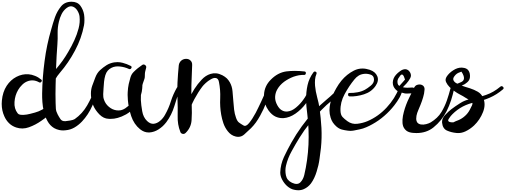

<svg xmlns="http://www.w3.org/2000/svg" viewBox="-94 -1483 5864 2226"><path d="M360.4 -528.3Q324.2 -548.8 289.1 -550.8Q254.9 -552.7 223.6 -540Q190.4 -527.3 163.1 -500Q135.7 -473.6 116.2 -440.4Q79.1 -377 74.2 -300.8Q68.4 -223.6 110.4 -169.9Q119.1 -157.2 138.7 -153.3Q158.2 -150.4 182.6 -151.4Q217.8 -153.3 254.9 -163.1Q292 -171.9 310.5 -177.7Q354.5 -189.5 394.5 -211.9Q434.6 -233.4 470.7 -260.7Q464.8 -251 460 -242.2Q454.1 -232.4 449.2 -222.7Q457 -305.7 457 -390.6Q457 -474.6 474.6 -556.6Q484.4 -599.6 505.9 -624Q527.3 -649.4 555.7 -682.6Q595.7 -729.5 631.8 -779.3Q667 -829.1 697.3 -881.8Q714.8 -912.1 733.4 -946.3Q752 -980.5 767.6 -1015.6Q798.8 -1083 817.4 -1154.3Q835.9 -1224.6 828.1 -1293Q824.2 -1325.2 803.7 -1359.4Q783.2 -1392.6 752.9 -1405.3Q736.3 -1412.1 717.8 -1409.2Q699.2 -1406.2 678.7 -1390.6Q641.6 -1362.3 620.1 -1319.3Q598.6 -1275.4 588.9 -1231.4Q573.2 -1166 574.2 -1099.6Q576.2 -1032.2 571.3 -966.8Q566.4 -901.4 562.5 -835.9Q559.6 -770.5 556.6 -705.1Q552.7 -600.6 550.8 -497.1Q547.9 -392.6 550.8 -289.1Q550.8 -253.9 553.7 -221.7Q556.6 -190.4 574.2 -157.2Q588.9 -128.9 607.4 -101.6Q626 -75.2 665 -78.1Q684.6 -80.1 720.7 -85.9Q755.9 -91.8 772.5 -102.5Q861.3 -165 917 -261.7Q972.7 -359.4 1007.8 -460Q1013.7 -478.5 1034.2 -474.6Q1050.8 -470.7 1050.8 -458Q1050.8 -454.1 1048.8 -449.2Q1024.4 -364.3 976.6 -257.8Q929.7 -151.4 856.4 -74.2Q816.4 -32.2 769.5 -4.9Q722.7 22.5 667 27.3Q652.3 29.3 639.6 29.3Q614.3 29.3 592.8 24.4Q560.5 17.6 533.2 2Q484.4 -27.3 456.1 -80.1Q426.8 -132.8 413.1 -195.3Q401.4 -246.1 397.5 -299.8Q393.6 -352.5 394.5 -399.4Q397.5 -586.9 422.9 -775.4Q447.3 -963.9 500 -1142.6Q509.8 -1173.8 519.5 -1210.9Q530.3 -1249 543.9 -1285.2Q569.3 -1354.5 613.3 -1408.2Q656.2 -1461.9 733.4 -1462.9Q734.4 -1462.9 735.4 -1462.9Q802.7 -1462.9 836.9 -1418Q871.1 -1372.1 880.9 -1313.5Q885.7 -1281.2 884.8 -1249Q884.8 -1216.8 879.9 -1189.5Q851.6 -1039.1 775.4 -896.5Q700.2 -754.9 600.6 -639.6Q567.4 -600.6 551.8 -571.3Q536.1 -542 534.2 -490.2Q532.2 -456.1 532.2 -421.9Q531.2 -387.7 532.2 -353.5Q532.2 -341.8 534.2 -326.2Q536.1 -310.5 538.1 -293.9Q540 -262.7 538.1 -232.4Q535.2 -202.1 515.6 -185.5Q487.3 -162.1 455.1 -134.8Q421.9 -107.4 385.7 -83Q318.4 -35.2 242.2 -7.8Q167 19.5 93.8 -4.9Q43.9 -21.5 9.8 -55.7Q-24.4 -89.8 -43.9 -134.8Q-74.2 -201.2 -74.2 -279.3Q-74.2 -297.9 -72.3 -316.4Q-63.5 -416 -16.6 -488.3Q28.3 -556.6 95.7 -591.8Q163.1 -627 235.4 -622.1Q274.4 -619.1 311.5 -603.5Q349.6 -588.9 383.8 -560.5Q397.5 -549.8 385.7 -535.2Q375 -520.5 360.4 -528.3Z M1400.4 -683.6Q1351.6 -706.1 1296.9 -711.9Q1241.2 -718.8 1197.3 -696.3Q1173.8 -684.6 1155.3 -664.1Q1136.7 -642.6 1127 -610.4Q1116.2 -573.2 1112.3 -535.2Q1108.4 -497.1 1106.4 -459Q1103.5 -425.8 1102.5 -391.6Q1100.6 -356.4 1112.3 -325.2Q1128.9 -277.3 1168.9 -244.1Q1208 -210.9 1255.9 -204.1Q1281.2 -200.2 1307.6 -205.1Q1333 -210.9 1357.4 -226.6Q1434.6 -278.3 1468.8 -357.4Q1502 -436.5 1508.8 -525.4Q1510.7 -543 1530.3 -547.9Q1549.8 -552.7 1552.7 -532.2Q1556.6 -509.8 1556.6 -486.3Q1556.6 -471.7 1554.7 -457Q1551.8 -418.9 1540 -381.8Q1518.6 -311.5 1472.7 -251Q1427.7 -190.4 1368.2 -157.2Q1317.4 -128.9 1270.5 -116.2Q1230.5 -104.5 1183.6 -104.5Q1173.8 -104.5 1165 -105.5Q1106.4 -107.4 1057.6 -157.2Q1009.8 -207 988.3 -257.8Q965.8 -309.6 960.9 -371.1Q960 -384.8 960 -397.5Q960 -444.3 974.6 -487.3Q990.2 -532.2 1010.7 -584Q1030.3 -636.7 1066.4 -669.9Q1101.6 -702.1 1141.6 -727.5Q1181.6 -752 1229.5 -759.8Q1249 -762.7 1267.6 -762.7Q1297.9 -762.7 1327.1 -754.9Q1376 -742.2 1419.9 -719.7Q1438.5 -710.9 1428.7 -693.4Q1418 -675.8 1400.4 -683.6ZM1994.1 -453.1Q1959 -357.4 1927.7 -253.9Q1896.5 -150.4 1835 -67.4Q1816.4 -43 1793 -20.5Q1769.5 1 1743.2 17.6Q1694.3 48.8 1638.7 52.7Q1632.8 52.7 1627.9 52.7Q1577.1 52.7 1530.3 15.6Q1459 -42 1426.8 -137.7Q1395.5 -234.4 1388.7 -321.3Q1385.7 -351.6 1385.7 -382.8Q1385.7 -399.4 1386.7 -415Q1388.7 -462.9 1398.4 -508.8Q1406.2 -543.9 1418 -584Q1429.7 -624 1456.1 -649.4Q1478.5 -671.9 1503.9 -692.4Q1529.3 -712.9 1555.7 -730.5Q1563.5 -735.4 1571.3 -735.4Q1580.1 -735.4 1588.9 -728.5Q1605.5 -715.8 1600.6 -697.3Q1596.7 -679.7 1591.8 -663.1Q1586.9 -646.5 1585.9 -628.9Q1585 -614.3 1585 -596.7Q1585 -578.1 1579.1 -564.5Q1569.3 -538.1 1560.5 -510.7Q1552.7 -484.4 1547.9 -456.1Q1541 -421.9 1540 -391.6Q1538.1 -361.3 1539.1 -323.2Q1542 -265.6 1554.7 -194.3Q1566.4 -123 1611.3 -80.1Q1649.4 -43.9 1688.5 -47.9Q1727.5 -52.7 1759.8 -80.1Q1778.3 -94.7 1793 -113.3Q1808.6 -131.8 1819.3 -152.3Q1862.3 -227.5 1887.7 -310.5Q1914.1 -392.6 1957 -466.8Q1965.8 -481.4 1983.4 -475.6Q1996.1 -470.7 1996.1 -460Q1996.1 -457 1994.1 -453.1Z M2133.8 -727.5Q2127.9 -608.4 2125 -492.2Q2122.1 -376 2128.9 -256.8Q2132.8 -174.8 2127 -88.9Q2121.1 -2.9 2057.6 58.6Q2040 75.2 2017.6 67.4Q1995.1 58.6 1995.1 34.2Q1994.1 -7.8 2001 -52.7Q2007.8 -97.7 2019.5 -142.6Q2043 -226.6 2081.1 -306.6Q2119.1 -386.7 2160.2 -452.1Q2196.3 -508.8 2243.2 -558.6Q2289.1 -608.4 2346.7 -626Q2377.9 -635.7 2412.1 -632.8Q2446.3 -629.9 2484.4 -610.4Q2515.6 -593.8 2537.1 -573.2Q2557.6 -551.8 2571.3 -527.3Q2596.7 -481.4 2601.6 -425.8Q2607.4 -369.1 2611.3 -310.5Q2614.3 -261.7 2620.1 -212.9Q2626 -163.1 2642.6 -117.2Q2657.2 -76.2 2676.8 -62.5Q2695.3 -47.9 2729.5 -28.3Q2757.8 -11.7 2794.9 -57.6Q2833 -104.5 2871.1 -175.8Q2886.7 -206.1 2902.3 -238.3Q2918 -270.5 2932.6 -301.8Q2960 -360.4 2980.5 -407.2Q3002 -454.1 3012.7 -471.7Q3021.5 -485.4 3040 -479.5Q3053.7 -475.6 3053.7 -463.9Q3053.7 -460.9 3051.8 -456.1Q3026.4 -381.8 2995.1 -298.8Q2963.9 -216.8 2921.9 -141.6Q2899.4 -100.6 2873 -63.5Q2846.7 -27.3 2816.4 2.9Q2779.3 39.1 2737.3 76.2Q2707 103.5 2668 103.5Q2653.3 103.5 2637.7 99.6Q2609.4 92.8 2586.9 77.1Q2564.5 61.5 2547.9 40Q2514.6 -1 2496.1 -53.7Q2478.5 -106.4 2470.7 -152.3Q2454.1 -247.1 2459 -343.8Q2462.9 -440.4 2444.3 -533.2Q2440.4 -554.7 2430.7 -565.4Q2421.9 -576.2 2409.2 -578.1Q2396.5 -581.1 2380.9 -577.1Q2364.3 -572.3 2348.6 -562.5Q2318.4 -545.9 2291 -520.5Q2263.7 -495.1 2252.9 -480.5Q2203.1 -415 2158.2 -331.1Q2113.3 -246.1 2088.9 -156.2Q2075.2 -108.4 2069.3 -60.5Q2063.5 -12.7 2067.4 33.2Q2049.8 36.1 2032.2 38.1Q2014.6 41 1996.1 43.9Q1962.9 -39.1 1965.8 -139.6Q1967.8 -241.2 1963.9 -329.1Q1960.9 -377.9 1960.9 -426.8Q1960.9 -476.6 1963.9 -527.3Q1968.8 -626 1978.5 -724.6Q1980.5 -744.1 1989.3 -757.8Q1997.1 -772.5 2009.8 -782.2Q2032.2 -799.8 2062.5 -800.8Q2063.5 -800.8 2064.5 -800.8Q2093.8 -800.8 2112.3 -783.2Q2123 -774.4 2128.9 -760.7Q2134.8 -747.1 2133.8 -727.5Z M3432.6 -614.3Q3403.3 -615.2 3372.1 -610.4Q3340.8 -604.5 3309.6 -593.8Q3252 -572.3 3200.2 -535.2Q3149.4 -497.1 3121.1 -447.3Q3097.7 -407.2 3095.7 -359.4Q3093.8 -312.5 3121.1 -262.7Q3145.5 -218.8 3175.8 -203.1Q3206.1 -186.5 3239.3 -190.4Q3289.1 -195.3 3337.9 -236.3Q3387.7 -277.3 3423.8 -329.1Q3444.3 -356.4 3458 -383.8Q3472.7 -411.1 3479.5 -435.5Q3485.4 -454.1 3504.9 -449.2Q3520.5 -445.3 3520.5 -431.6Q3520.5 -428.7 3520.5 -425.8Q3511.7 -389.6 3494.1 -351.6Q3475.6 -314.5 3449.2 -279.3Q3400.4 -213.9 3332 -166Q3262.7 -118.2 3192.4 -113.3Q3186.5 -113.3 3179.7 -113.3Q3139.6 -113.3 3100.6 -130.9Q3056.6 -151.4 3019.5 -202.1Q2965.8 -277.3 2965.8 -367.2Q2965.8 -376 2966.8 -384.8Q2971.7 -485.4 3044.9 -558.6Q3126 -641.6 3226.6 -655.3Q3274.4 -661.1 3325.2 -661.1Q3379.9 -661.1 3437.5 -654.3Q3454.1 -651.4 3452.1 -632.8Q3449.2 -614.3 3432.6 -614.3ZM3574.2 -624Q3561.5 -593.8 3558.6 -559.6Q3555.7 -525.4 3558.6 -489.3Q3564.5 -423.8 3583 -355.5Q3601.6 -288.1 3610.4 -230.5Q3626 -116.2 3632.8 0Q3638.7 115.2 3627 231.4Q3621.1 284.2 3610.4 359.4Q3600.6 433.6 3577.1 505.9Q3565.4 544.9 3548.8 580.1Q3532.2 615.2 3510.7 644.5Q3477.5 687.5 3429.7 709Q3400.4 722.7 3364.3 722.7Q3340.8 722.7 3315.4 716.8Q3293.9 712.9 3273.4 701.2Q3252 689.5 3233.4 672.9Q3199.2 641.6 3176.8 598.6Q3155.3 557.6 3155.3 518.6Q3155.3 517.6 3155.3 515.6Q3158.2 423.8 3198.2 336.9Q3239.3 250 3283.2 171.9Q3337.9 74.2 3404.3 -17.6Q3470.7 -109.4 3546.9 -192.4Q3616.2 -265.6 3694.3 -330.1Q3773.4 -394.5 3838.9 -470.7Q3854.5 -489.3 3872.1 -471.7Q3881.8 -462.9 3881.8 -453.1Q3881.8 -445.3 3874 -436.5Q3820.3 -372.1 3754.9 -319.3Q3689.5 -266.6 3630.9 -206.1Q3560.5 -132.8 3497.1 -53.7Q3432.6 25.4 3378.9 112.3Q3334 184.6 3288.1 268.6Q3241.2 352.5 3221.7 437.5Q3209 492.2 3220.7 549.8Q3232.4 608.4 3291 635.7Q3353.5 665 3387.7 631.8Q3420.9 598.6 3433.6 545.9Q3473.6 376 3482.4 195.3Q3490.2 15.6 3468.8 -158.2Q3462.9 -201.2 3459 -245.1Q3455.1 -289.1 3455.1 -334Q3454.1 -416 3471.7 -496.1Q3489.3 -575.2 3539.1 -643.6Q3545.9 -653.3 3555.7 -654.3Q3560.5 -654.3 3566.4 -651.4Q3582 -642.6 3574.2 -624Z M3960 -405.3Q4004.9 -404.3 4050.8 -413.1Q4096.7 -420.9 4136.7 -442.4Q4167 -459 4205.1 -490.2Q4243.2 -521.5 4242.2 -561.5Q4241.2 -607.4 4199.2 -619.1Q4157.2 -631.8 4122.1 -626Q4085.9 -621.1 4061.5 -604.5Q4036.1 -588.9 4013.7 -560.5Q3954.1 -488.3 3901.4 -391.6Q3849.6 -295.9 3853.5 -197.3Q3855.5 -150.4 3877 -127Q3898.4 -103.5 3933.6 -78.1Q3985.4 -40 4048.8 -47.9Q4112.3 -55.7 4166 -78.1Q4292 -131.8 4388.7 -236.3Q4485.4 -339.8 4534.2 -466.8Q4541 -485.4 4559.6 -481.4Q4576.2 -477.5 4576.2 -462.9Q4576.2 -460 4575.2 -457Q4566.4 -403.3 4539.1 -353.5Q4510.7 -303.7 4477.5 -261.7Q4425.8 -195.3 4361.3 -139.6Q4297.9 -84 4223.6 -43Q4189.5 -23.4 4152.3 -7.8Q4115.2 8.8 4076.2 16.6Q4042 23.4 4008.8 30.3Q3988.3 34.2 3967.8 34.2Q3954.1 34.2 3940.4 32.2Q3901.4 27.3 3868.2 18.6Q3834 8.8 3803.7 -18.6Q3782.2 -38.1 3764.6 -63.5Q3748 -88.9 3739.3 -118.2Q3725.6 -161.1 3725.6 -205.1Q3725.6 -226.6 3728.5 -247.1Q3738.3 -313.5 3761.7 -373Q3779.3 -417 3805.7 -461.9Q3831.1 -506.8 3864.3 -547.9Q3926.8 -623 4009.8 -665Q4056.6 -688.5 4108.4 -688.5Q4148.4 -688.5 4192.4 -673.8Q4258.8 -651.4 4280.3 -598.6Q4301.8 -546.9 4259.8 -486.3Q4211.9 -417 4126 -389.6Q4041 -362.3 3960.9 -365.2Q3941.4 -366.2 3941.4 -386.7Q3940.4 -406.2 3960 -405.3Z M4535.2 -483.4Q4549.8 -503.9 4567.4 -521.5Q4585.9 -540 4601.6 -560.5Q4588.9 -605.5 4574.2 -616.2Q4559.6 -626 4543 -601.6Q4538.1 -593.8 4533.2 -586.9Q4528.3 -580.1 4523.4 -573.2Q4513.7 -554.7 4513.7 -536.1Q4512.7 -516.6 4523.4 -497.1Q4544.9 -478.5 4572.3 -472.7Q4600.6 -465.8 4627.9 -465.8Q4638.7 -464.8 4673.8 -467.8Q4709 -470.7 4705.1 -458Q4715.8 -495.1 4752.9 -502Q4791 -508.8 4813.5 -487.3Q4821.3 -479.5 4825.2 -468.8Q4829.1 -458 4828.1 -444.3Q4825.2 -397.5 4811.5 -354.5Q4798.8 -310.5 4781.2 -267.6Q4771.5 -243.2 4756.8 -209Q4741.2 -174.8 4734.4 -140.6Q4731.4 -122.1 4731.4 -105.5Q4731.4 -87.9 4738.3 -73.2Q4744.1 -58.6 4756.8 -50.8Q4769.5 -43 4785.2 -40Q4814.5 -35.2 4847.7 -43.9Q4880.9 -52.7 4900.4 -64.5Q4938.5 -87.9 4970.7 -118.2Q5002 -147.5 5025.4 -186.5Q5063.5 -251 5086.9 -318.4Q5110.4 -386.7 5128.9 -458Q5133.8 -478.5 5153.3 -473.6Q5169.9 -468.8 5169.9 -455.1Q5169.9 -452.1 5169.9 -448.2Q5156.2 -385.7 5135.7 -320.3Q5114.3 -254.9 5084 -194.3Q5026.4 -82 4931.6 -5.9Q4850.6 59.6 4733.4 59.6Q4713.9 59.6 4694.3 57.6Q4646.5 53.7 4619.1 33.2Q4591.8 11.7 4580.1 -19.5Q4569.3 -52.7 4572.3 -95.7Q4575.2 -138.7 4587.9 -184.6Q4610.4 -270.5 4651.4 -352.5Q4691.4 -434.6 4710.9 -473.6Q4713.9 -455.1 4716.8 -435.5Q4719.7 -417 4722.7 -398.4Q4717.8 -404.3 4667 -400.4Q4616.2 -396.5 4601.6 -399.4Q4574.2 -405.3 4543.9 -414.1Q4513.7 -423.8 4493.2 -445.3Q4460 -479.5 4460 -522.5Q4460 -526.4 4460 -530.3Q4462.9 -578.1 4497.1 -616.2Q4516.6 -638.7 4545.9 -659.2Q4575.2 -680.7 4604.5 -680.7Q4619.1 -680.7 4633.8 -671.9Q4648.4 -664.1 4660.2 -643.6Q4679.7 -610.4 4662.1 -577.1Q4644.5 -543.9 4618.2 -514.6Q4603.5 -499 4589.8 -485.4Q4576.2 -471.7 4566.4 -460Q4556.6 -446.3 4541 -458Q4525.4 -469.7 4535.2 -483.4Z M5193.4 -506.8Q5207 -511.7 5220.7 -517.6Q5234.4 -523.4 5248 -529.3Q5283.2 -543 5285.2 -573.2Q5288.1 -603.5 5255.9 -652.3Q5238.3 -646.5 5220.7 -638.7Q5203.1 -630.9 5189.5 -617.2Q5156.2 -583 5161.1 -560.5Q5166 -538.1 5191.4 -521.5Q5205.1 -512.7 5221.7 -505.9Q5238.3 -498 5255.9 -491.2Q5279.3 -481.4 5304.7 -474.6Q5330.1 -466.8 5355.5 -459Q5403.3 -443.4 5444.3 -419.9Q5486.3 -396.5 5507.8 -348.6Q5541 -273.4 5505.9 -183.6Q5470.7 -93.8 5402.3 -28.3Q5356.4 14.6 5302.7 40Q5258.8 60.5 5215.8 59.6Q5206.1 59.6 5197.3 58.6Q5136.7 52.7 5086.9 30.3Q5038.1 7.8 5031.2 -61.5Q5031.2 -66.4 5031.2 -71.3Q5031.2 -112.3 5066.4 -149.4Q5105.5 -191.4 5137.7 -215.8Q5186.5 -252.9 5241.2 -287.1Q5295.9 -322.3 5358.4 -334Q5455.1 -352.5 5542 -382.8Q5627.9 -412.1 5706.1 -477.5Q5721.7 -491.2 5737.3 -476.6Q5745.1 -468.8 5745.1 -461.9Q5745.1 -454.1 5737.3 -447.3Q5665 -385.7 5584 -350.6Q5503.9 -315.4 5411.1 -296.9Q5337.9 -282.2 5271.5 -248Q5205.1 -212.9 5151.4 -159.2Q5140.6 -148.4 5131.8 -137.7Q5122.1 -126 5114.3 -113.3Q5094.7 -87.9 5106.4 -76.2Q5118.2 -63.5 5162.1 -64.5Q5175.8 -71.3 5190.4 -78.1Q5206.1 -84 5220.7 -89.8Q5262.7 -107.4 5296.9 -138.7Q5331.1 -168.9 5352.5 -210Q5362.3 -229.5 5377.9 -260.7Q5392.6 -292 5370.1 -309.6Q5354.5 -321.3 5338.9 -329.1Q5322.3 -337.9 5306.6 -347.7Q5274.4 -369.1 5239.3 -386.7Q5205.1 -404.3 5172.9 -427.7Q5161.1 -436.5 5146.5 -448.2Q5131.8 -460 5118.2 -473.6Q5092.8 -499 5078.1 -530.3Q5063.5 -560.5 5084 -593.8Q5111.3 -636.7 5162.1 -668.9Q5209 -699.2 5256.8 -699.2Q5261.7 -699.2 5267.6 -698.2Q5316.4 -695.3 5336.9 -666Q5358.4 -635.7 5354.5 -587.9Q5352.5 -569.3 5344.7 -554.7Q5335.9 -540 5322.3 -528.3Q5297.9 -505.9 5263.7 -492.2Q5230.5 -478.5 5204.1 -468.8Q5185.5 -461.9 5180.7 -481.4Q5174.8 -500 5193.4 -506.8Z"/></svg>

Font: Digory Doodles
Style: Regular
Weight: 400
Designer: Holds Worth Design
Version: Version 1.0